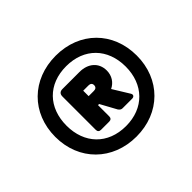

<svg xmlns="http://www.w3.org/2000/svg" viewBox="-106 -860 725 725"><g transform="rotate(-45 257.0 -497.0)"><path d="M39 -497C39 -371 130 -281 257 -281C384 -281 474 -371 474 -497C474 -624 384 -713 257 -713C130 -713 39 -624 39 -497ZM99 -497C99 -593 160 -657 257 -657C353 -657 415 -593 415 -497C415 -402 353 -337 257 -337C160 -337 99 -402 99 -497ZM186 -606H277C323 -606 354 -579 354 -537C354 -509 339 -487 316 -476L356 -411C362 -402 357 -394 346 -394H295C288 -394 283 -398 279 -404L244 -468H238V-408C238 -399 233 -394 224 -394H180C171 -394 166 -399 166 -408V-586C166 -599 173 -606 186 -606ZM265 -546H237V-517H265C274 -517 281 -521 281 -532C281 -542 274 -546 265 -546ZM233 -488H308L316 -476C305 -471 292 -468 277 -468H244Z"/></g></svg>

Font: Arvore Sans
Style: Bold
Weight: 700
Designer: Jonny Pinhorn (Latin) Dan Schunck (customization for Arvore)
Version: Version 1.000;Glyphs 3.3 (3305)